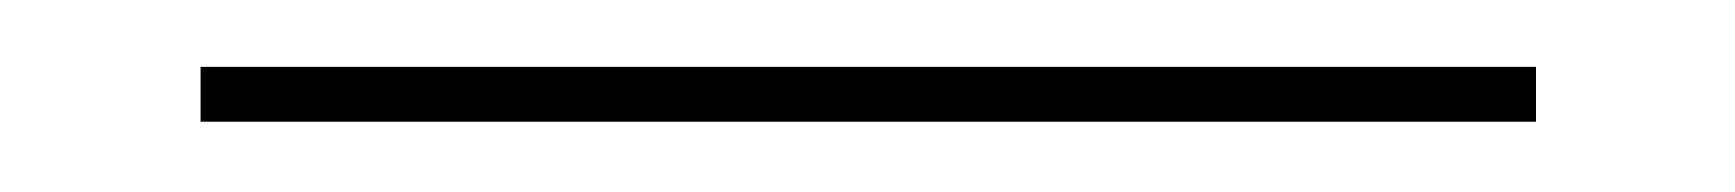

<svg xmlns="http://www.w3.org/2000/svg" viewBox="-20 38 506 56"><path d="M38.5 73.5V57.5H428V73.5Z"/></svg>

Font: Anek Gurmukhi Thin
Style: Regular
Weight: 250
Designer: Sarang Kulkarni (Gurmukhi), Yesha Goshar (Latin)
Foundry: Ek Type
Version: Version 1.003